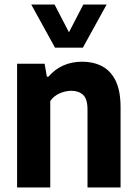

<svg xmlns="http://www.w3.org/2000/svg" viewBox="-20 -828 604 848"><path d="M55.5 0V-546.5H177L187 -489.5H194Q251.5 -555.5 343.5 -555.5Q392 -555.5 430.2 -535.8Q468.5 -516 490.5 -471.8Q512.5 -427.5 512.5 -354V0H366.5V-344Q366.5 -391 347 -409Q327.5 -427 295 -427Q270.5 -427 244.8 -416.2Q219 -405.5 202 -382V0ZM223 -617.5 118 -808H221L284.5 -685.5L348 -808H451L346 -617.5Z"/></svg>

Font: Encode Sans Semi Condensed
Style: Bold
Weight: 700
Width: 4
Designer: Multiple Designers
Foundry: Impallari Type
Version: Version 3.000; ttfautohint (v1.8.3) -l 8 -r 50 -G 200 -x 14 